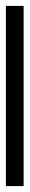

<svg xmlns="http://www.w3.org/2000/svg" viewBox="250 -225 100 650"><g transform="rotate(90 300.0 100.0)"><path d="M-5 130V70H605V130Z"/></g></svg>

Font: Familjen Grotesk GF
Style: Regular
Weight: 400
Designer: Anders Wikstroem, Jonas Baeckman, Matilda Gysing, Kristian Moeller
Foundry: Familjen STHLM AB
Version: Version 2.000; Beta; Release 4; Build 6